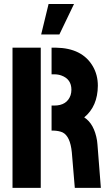

<svg xmlns="http://www.w3.org/2000/svg" viewBox="-20 -916 533 936"><path d="M180.7 -748 216.8 -896.5H340.8L269.5 -748ZM41 0V-683.6H178.7V0ZM231.4 -279.3V-401.4H244.1Q306.6 -401.4 324.2 -452.1Q328.1 -464.8 328.1 -478.5Q328.1 -530.3 279.3 -547.9Q263.7 -553.7 244.1 -553.7H231.4V-683.6H252.9Q380.9 -681.6 432.6 -592.8Q457 -550.8 457 -498Q456.1 -397.5 390.6 -343.8Q439.5 -312.5 453.1 -230.5Q454.1 -220.7 455.1 -211.9L471.7 0H344.7L330.1 -173.8Q322.3 -252 285.2 -270.5Q267.6 -278.3 242.2 -279.3Z"/></svg>

Font: Post No Bills Colombo
Style: ExtraBold
Weight: 900
Designer: Kosala Senevirathne, Siva Puranthara, Lasantha Premarathna, Tharique Azeez
Foundry: Mooniak
Version: Version 1.220 ; ttfautohint (v1.5)